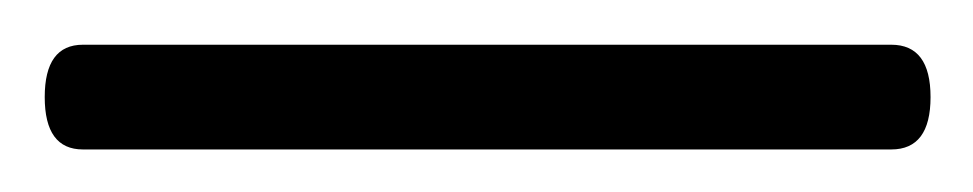

<svg xmlns="http://www.w3.org/2000/svg" viewBox="-20 82 446 88"><path d="M0.5 126.5Q0.5 102.5 18 102.5H388.5Q406.5 102.5 406.5 126.5Q406.5 150.5 388.5 150.5H18Q0.5 150.5 0.5 126.5Z"/></svg>

Font: Fraunces 72pt SuperSoft Light
Style: Regular
Weight: 300
Version: Version 1.000;[0bf87f6ff]